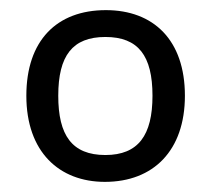

<svg xmlns="http://www.w3.org/2000/svg" viewBox="-20 -742 416 379"><path d="M345 -553C345 -663 283 -722 189 -722C92 -722 32 -662 32 -553C32 -442 97 -383 187 -383C283 -383 345 -445 345 -553ZM95 -553C95 -632 123 -669 188 -669C253 -669 281 -632 281 -553C281 -475 253 -436 188 -436C122 -436 95 -475 95 -553Z"/></svg>

Font: Noto Sans Gujarati UI
Style: Regular
Weight: 400
Designer: Jelle Bosma - Monotype Design Team, Universal Thirst
Foundry: Monotype Imaging Inc.
Version: Version 2.106